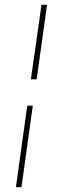

<svg xmlns="http://www.w3.org/2000/svg" viewBox="-20 -605 260 796"><path d="M46 171 93 -167H116L69 171ZM108 -276 152 -585H175L132 -276Z"/></svg>

Font: Alumni Sans Thin
Style: Italic
Weight: 100
Italic angle: -8°
Designer: Robert E. Leuschke
Foundry: Robert E. Leuschke
Version: Version 1.016